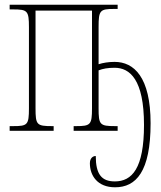

<svg xmlns="http://www.w3.org/2000/svg" viewBox="-20 -556 683 816"><path d="M469 240C558 240 620 174 620 -32C620 -229 549 -293 467 -293C442 -293 417 -289 399 -283V-442C399 -512 405 -518 465 -518H480V-536H21V-516H36C97 -516 103 -510 103 -440V-96C103 -25 97 -20 36 -20H21V0H208V-20H202C136 -20 131 -25 131 -96V-511H371V-96C371 -26 365 -20 304 -20H293V0H480V-20H469C404 -20 399 -26 399 -96V-257C417 -264 438 -268 467 -268C532 -268 592 -218 592 -25C592 160 541 215 468 215C412 215 387 185 387 107C374 107 362 117 362 138C362 190 394 240 469 240Z"/></svg>

Font: Noto Serif ExtraCondensed Thin
Style: Regular
Weight: 100
Width: 2
Designer: Monotype Design Team
Foundry: Monotype Imaging Inc.
Version: Version 2.013